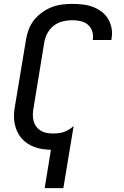

<svg xmlns="http://www.w3.org/2000/svg" viewBox="-20 -763 640 988"><path d="M210 205 242 8Q220 7 198.5 4Q177 1 157 -6.5Q137 -14 119.5 -26Q102 -38 89 -53.5Q76 -69 67.5 -88.5Q59 -108 55 -129.5Q51 -151 52 -173Q53 -195 57 -217L114 -560Q118 -586 128 -612Q138 -638 155.5 -660Q173 -682 196.5 -699Q220 -716 245.5 -726Q271 -736 298 -739.5Q325 -743 351 -743Q378 -743 405 -740Q432 -737 456.5 -728Q481 -719 501.5 -704Q522 -689 535.5 -667Q549 -645 554 -618.5Q559 -592 554 -565Q554 -563 553.5 -561Q553 -559 553 -557H457Q457 -558 457.5 -559Q458 -560 458 -562Q461 -583 454 -603.5Q447 -624 431 -637Q415 -650 394 -654.5Q373 -659 351 -659Q327 -659 302.5 -653Q278 -647 257.5 -631.5Q237 -616 224.5 -593Q212 -570 208 -546L152 -204Q149 -187 149 -170.5Q149 -154 153.5 -138.5Q158 -123 167.5 -110.5Q177 -98 190.5 -90Q204 -82 220 -79Q236 -76 253 -76Q267 -76 281 -77.5Q295 -79 309 -84Q323 -89 336 -97Q349 -105 359 -115L306 205Z"/></svg>

Font: Iosevka Curly MdExObl
Style: Regular
Weight: 500
Width: 7
Italic angle: -9°
Monospace: yes
Designer: Belleve Invis
Foundry: Belleve Invis
Version: Version 11.1.0; ttfautohint (v1.8.3)